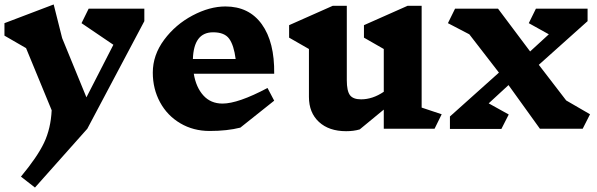

<svg xmlns="http://www.w3.org/2000/svg" viewBox="-24 -578 2681 862"><path d="M624 -483 368 0 133 264 70 215Q144 126 174 62.5Q204 -1 208 -83L93 -362L-4 -418V-474L217 -558L255 -407L364 -141L485 -377L342 -474L374 -539H624Z M1207 -247H846Q856 -186 889 -149.5Q922 -113 975 -113Q1045 -113 1177 -183L1207 -126L1055 -5Q996 10 917 10Q844 10 785.5 -24.5Q727 -59 694.5 -119Q662 -179 662 -252Q662 -331 713 -399.5Q764 -468 840.5 -508.5Q917 -549 988 -549Q1094 -549 1151.5 -469Q1209 -389 1207 -247ZM842 -313H1034Q1026 -375 1005 -404Q984 -433 933 -433Q889 -433 866.5 -403Q844 -373 842 -313Z M1927 0H1699V-86L1591 3Q1564 11 1530 11Q1453 11 1408 -30.5Q1363 -72 1363 -143V-358L1274 -409V-465L1470 -552H1533V-218Q1533 -170 1547 -151Q1561 -132 1597 -132Q1649 -132 1699 -166V-358L1610 -409V-465L1806 -552H1869V-95L1959 -65Z M2592 0H2400L2259 -196L2170 -114L2260 -64L2227 1H1996V-55L2216 -252L2083 -424L1987 -474L2019 -539H2212L2356 -347L2440 -424L2350 -474L2382 -539H2614V-483L2395 -287L2518 -127L2625 -65Z"/></svg>

Font: InknutAntiqua
Style: Bold
Weight: 700
Designer: Claus Eggers Srensen
Foundry: Claus Eggers Srensen
Version: Version 1.000; ttfautohint (v1.2) -l 7 -r 28 -G 50 -x 13 -D 